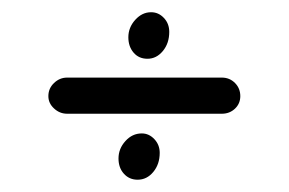

<svg xmlns="http://www.w3.org/2000/svg" viewBox="-20 -394 472 314"><path d="M221.2 -297.9Q207 -297.9 198.5 -307.9Q189.9 -317.9 189.9 -333Q189.9 -349.1 201.2 -361.6Q212.4 -374 227.1 -374Q239.3 -374 248 -364.7Q256.8 -355.5 256.8 -341.8Q256.8 -323.2 246.3 -310.5Q235.8 -297.9 221.2 -297.9ZM89.8 -208Q77.6 -208 68.4 -216.6Q59.1 -225.1 59.1 -236.8Q59.1 -249.5 68.4 -258.3Q77.6 -267.1 89.8 -267.1H342.8Q355.5 -267.1 364.3 -258.3Q373 -249.5 373 -236.8Q373 -224.6 364.3 -216.3Q355.5 -208 342.8 -208ZM205.1 -100.1Q191.4 -100.1 182.6 -109.9Q173.8 -119.6 173.8 -134.8Q173.8 -150.9 185.1 -163.3Q196.3 -175.8 211.9 -175.8Q223.6 -175.8 232.4 -166.5Q241.2 -157.2 241.2 -144Q241.2 -125.5 230.7 -112.8Q220.2 -100.1 205.1 -100.1Z"/></svg>

Font: Comic Neue
Style: Regular
Weight: 400
Designer: Craig Rozynski
Foundry: Craig Rozynski
Version: Version 2.003;hotconv 1.0.109;makeotfexe 2.5.65596